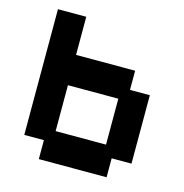

<svg xmlns="http://www.w3.org/2000/svg" viewBox="-98 -729 799 832"><g transform="rotate(15 301.5 -313.5)"><path d="M149 11V-74H61V-638H188V-467H453V-381H542V-74H453V11ZM188 -125H414V-331H188Z"/></g></svg>

Font: Pixelify Sans
Style: Bold
Weight: 700
Designer: Stefie Justprince
Foundry: Typecalism Foundryline
Version: Version 1.000